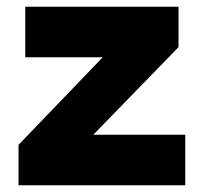

<svg xmlns="http://www.w3.org/2000/svg" viewBox="-20 -550 605 570"><path d="M530 0H35V-120L285 -380H55V-530H510V-410L257 -150H530Z"/></svg>

Font: Roundo Variable
Style: Regular
Weight: 200
Designer: Shiva Nallaperumal
Foundry: Indian Type Foundry
Version: Version 2.000